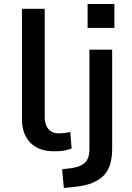

<svg xmlns="http://www.w3.org/2000/svg" viewBox="-20 -749 659 962"><path d="M251 9Q175 9 132.5 -33.5Q90 -76 90 -153V-705H204V-164Q204 -138 212 -119.5Q220 -101 235.5 -91Q251 -81 272 -81Q287 -81 301.5 -82.5Q316 -84 332 -88L339 -5Q318 3 298 6Q278 9 251 9ZM419 -609V-729H553V-609ZM300 193 291 99 341 93Q382 87 405 67Q428 47 428 -3V-500H542V-4Q542 40 532 73.5Q522 107 500 130Q478 153 442.5 167.5Q407 182 356 187Z"/></svg>

Font: Nunito Sans 6pt SemiBold
Style: Regular
Weight: 600
Version: Version 3.101;gftools[0.9.27]